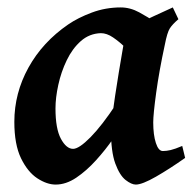

<svg xmlns="http://www.w3.org/2000/svg" viewBox="-20 -477 521 517"><path d="M478.5 -51.8Q437 -22.5 399.9 -1.2Q362.8 20 345.7 20Q334 20 318.1 7.6Q302.2 -4.9 290.5 -36.6Q278.8 -68.4 278.8 -126.5Q278.8 -137.7 282 -162.6Q285.2 -187.5 290 -219.2Q294.9 -251 300 -282.7Q305.2 -314.5 309.6 -339.6Q314 -364.7 315.9 -376Q319.3 -391.1 342.3 -405.8Q365.2 -420.4 394.3 -433.6Q423.3 -446.8 445.3 -457L460.4 -425.3Q444.3 -411.6 437.3 -400.6Q430.2 -389.6 423.8 -356.4Q408.7 -286.6 400.6 -227.8Q392.6 -168.9 392.6 -147.5Q392.6 -113.8 399.7 -92Q406.7 -70.3 418.5 -70.3Q428.2 -70.3 439.7 -73Q451.2 -75.7 470.7 -84ZM430.7 -400.9Q417 -391.1 404.3 -369.6Q391.6 -348.1 380.9 -330.1Q370.1 -312 361.3 -312Q355 -312 343.3 -323.5Q331.5 -335 316.4 -349.9Q301.3 -364.7 284.4 -376.2Q267.6 -387.7 251.5 -387.7Q220.7 -386.7 197.8 -366.5Q174.8 -346.2 159.7 -314.7Q144.5 -283.2 137 -248.5Q129.4 -213.9 129.4 -185.1Q129.4 -130.4 144 -103.3Q158.7 -76.2 176.8 -76.2Q192.9 -76.2 223.9 -107.7Q254.9 -139.2 293.5 -197.8L284.7 -103.5Q264.2 -73.7 238.5 -45.4Q212.9 -17.1 185.3 1.5Q157.7 20 129.9 20Q106.4 20 80.6 3.2Q54.7 -13.7 36.6 -50.8Q18.6 -87.9 18.6 -148.9Q18.6 -226.1 56.6 -294.9Q94.7 -363.8 163.6 -411.1Q189.9 -429.2 227.1 -443.1Q264.2 -457 305.2 -457Q330.6 -457 355.2 -443.6Q379.9 -430.2 399.7 -416.3Q419.4 -402.3 430.7 -400.9Z"/></svg>

Font: Gentium Plus
Style: Bold Italic
Weight: 700
Italic angle: -8°
Designer: Victor Gaultney, Annie Olsen, Iska Routamaa, Becca Hirsbrunner
Foundry: SIL International
Version: Version 6.101